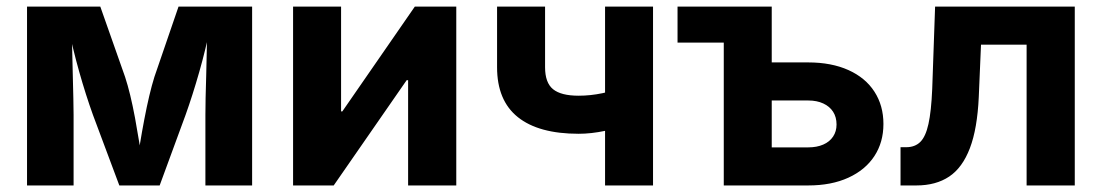

<svg xmlns="http://www.w3.org/2000/svg" viewBox="-20 -566 3362 586"><path d="M62.5 -545.9H286.1L361.8 -331.1Q377.9 -282.2 392.1 -206.1Q406.2 -129.9 416 -57.1H397Q405.3 -122.1 420.4 -201.4Q435.5 -280.8 451.2 -331.1L524.9 -545.9H749.5V0H606.9V-215.3Q606.9 -258.3 609.4 -337.4Q611.3 -409.2 612.3 -486.8H622.1Q608.4 -417 588.1 -346.2Q567.9 -275.4 546.4 -215.3L467.3 0H344.2L263.7 -215.3Q241.7 -276.4 221.7 -347.2Q201.7 -418 188 -486.8H198.7L201.7 -355Q204.6 -247.6 204.6 -215.3V0H62.5Z M1225.6 0V-321.3H1221.2L998.5 0H874.5V-545.9H1021V-226.1H1024.9L1246.1 -545.9H1372.6V0Z M1497.1 -360.8V-545.9H1643.6V-360.8Q1643.6 -313.5 1668 -293.7Q1692.4 -273.9 1746.1 -273.9Q1782.2 -273.9 1818.4 -281.5Q1854.5 -289.1 1898.9 -304.2V-188Q1870.1 -175.8 1827.1 -166.7Q1784.2 -157.7 1746.1 -157.7Q1624 -157.7 1560.5 -208.5Q1497.1 -259.3 1497.1 -360.8ZM1826.7 -545.9H1973.1V0H1826.7Z M2047.9 -545.9H2240.7V-436H2047.9ZM2676.3 -187.5Q2676.3 -131.8 2648.7 -89.6Q2621.1 -47.4 2569.3 -23.7Q2517.6 0 2446.8 0H2189V-545.9H2335.4V-116.2H2446.8Q2473.1 -116.2 2492.7 -124.8Q2512.2 -133.3 2522.7 -149.2Q2533.2 -165 2533.2 -186Q2533.2 -208.5 2522.7 -224.9Q2512.2 -241.2 2492.7 -250.2Q2473.1 -259.3 2446.8 -259.3H2284.2V-375.5H2446.8Q2517.6 -375.5 2569.6 -352.1Q2621.6 -328.6 2648.9 -286.1Q2676.3 -243.7 2676.3 -187.5Z M2728.5 -116.7H2745.6Q2772.5 -116.7 2788.8 -132.8Q2805.2 -148.9 2813.7 -187.5Q2822.3 -226.1 2825.2 -294.4L2834 -545.9H3260.3V0H3113.3V-429.7H2974.1L2967.3 -270Q2962.9 -173.3 2940.2 -113.8Q2917.5 -54.2 2877 -27.1Q2836.4 0 2776.9 0H2728.5Z"/></svg>

Font: Inter RS Variable
Style: Regular
Weight: 400
Designer: Rasmus Andersson (customised by Maria Ramos and Noel Pretorius)
Foundry: rsms
Version: Version 3.001;Glyphs 3.2.3 (3260)